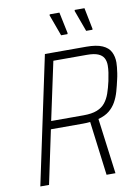

<svg xmlns="http://www.w3.org/2000/svg" viewBox="-96 -955 743 1019"><g transform="rotate(-10 275.0 -445.5)"><path d="M37 0 183 -688H406Q461 -688 492.5 -674Q524 -660 536.5 -635Q549 -610 549 -578Q549 -568 547.5 -553Q546 -538 543.5 -521Q541 -504 537 -488Q530 -456 521.5 -426Q513 -396 499 -371Q485 -346 462.5 -327.5Q440 -309 403 -299L442 0H394L357 -291Q348 -290 338 -289.5Q328 -289 318 -289H145L84 0ZM154 -332H329Q373 -332 401 -343Q429 -354 445.5 -374.5Q462 -395 472 -423.5Q482 -452 490 -488Q495 -512 498 -532.5Q501 -553 501 -571Q501 -594 492 -610.5Q483 -627 461.5 -636Q440 -645 401 -645H221ZM319 -771H285L243 -886L245 -891H297L321 -776ZM454 -771H420L378 -886L380 -891H432L455 -776Z"/></g></svg>

Font: Saira SemiCondensed ExtraLight
Style: Italic
Weight: 250
Width: 4
Italic angle: -12°
Designer: Hector Gatti with collaboration of the Omnibus-Type team
Foundry: Omnibus-Type
Version: Version 1.101